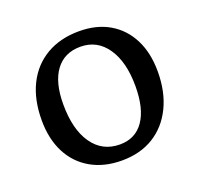

<svg xmlns="http://www.w3.org/2000/svg" viewBox="-99 -631 785 754"><g transform="rotate(-20 293.0 -253.5)"><path d="M289 14Q215 14 160 -17.5Q105 -49 75.5 -106.5Q46 -164 46 -242Q46 -328 77 -390.5Q108 -453 166 -487Q224 -521 303 -521Q376 -521 429 -490Q482 -459 511 -402Q540 -345 540 -267Q540 -182 509 -118.5Q478 -55 422 -20.5Q366 14 289 14ZM303 -48Q368 -48 403 -98.5Q438 -149 438 -243Q438 -344 397.5 -403Q357 -462 287 -462Q220 -462 183.5 -413Q147 -364 147 -272Q147 -167 188.5 -107.5Q230 -48 303 -48Z"/></g></svg>

Font: Literata 12pt
Style: Regular
Weight: 400
Designer: Latin by Veronika Burian and Jose Scaglione. Greek by Irene Vlachou. Cyrillic by Vera Evstafieva.
Foundry: TypeTogether
Version: Version 3.002